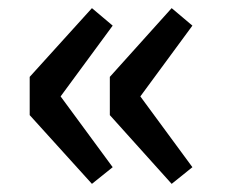

<svg xmlns="http://www.w3.org/2000/svg" viewBox="-20 -521 555 472"><path d="M206 -69 53 -238V-332L206 -501L257 -458L129 -284L257 -110ZM402 -69 250 -238V-332L402 -501L453 -458L325 -284L453 -110Z"/></svg>

Font: Noto Sans HK Thin SemiBold
Style: Regular
Weight: 600
Version: Version 2.004-H2;hotconv 1.0.118;makeotfexe 2.5.65603